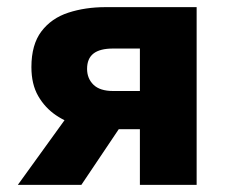

<svg xmlns="http://www.w3.org/2000/svg" viewBox="-20 -518 640 538"><path d="M372 0V-156H279Q243 -156 205.5 -165Q168 -174 137 -195Q106 -216 87 -249Q68 -282 68 -330Q68 -393 96 -430Q124 -467 171.5 -482.5Q219 -498 276 -498H531V0ZM297 -263H372V-382H297Q260 -382 242 -368Q224 -354 224 -325Q224 -298 242 -280.5Q260 -263 297 -263ZM30 0 204 -241 341 -198 208 0Z"/></svg>

Font: Source Code Pro ExtraBold
Style: Regular
Weight: 800
Monospace: yes
Designer: Paul D. Hunt, Teo Tuominen
Foundry: Adobe Systems Incorporated
Version: Version 1.018;hotconv 1.0.116;makeotfexe 2.5.65601